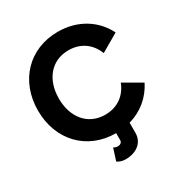

<svg xmlns="http://www.w3.org/2000/svg" viewBox="-209 -888 1163 1229"><g transform="rotate(-30 373.0 -273.5)"><path d="M331.5 82.5 303.2 170.9C317.4 180.2 336.4 189 363.8 189C444.3 189 502 145 502 72.8V-1.5C596.7 -28.3 670.4 -90.3 713.4 -175.8L581.5 -252.4C551.3 -173.8 485.8 -123.5 394 -123.5C265.6 -123.5 187 -223.1 187 -361.3C187 -499.5 265.6 -599.1 394 -599.1C485.8 -599.1 551.3 -548.8 581.5 -470.2L713.4 -546.9C655.3 -662.6 540 -735.8 394 -735.8C180.2 -735.8 32.7 -579.1 32.7 -361.3C32.7 -143.6 180.2 13.2 394 13.2V64.5C394 82 380.4 91.8 361.8 91.8C353 91.8 339.4 88.9 331.5 82.5Z"/></g></svg>

Font: Giphurs ExtraBold
Style: Regular
Weight: 800
Version: Version 1.000